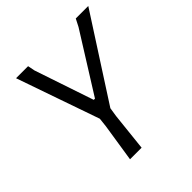

<svg xmlns="http://www.w3.org/2000/svg" viewBox="-175 -765 891 891"><g transform="rotate(-45 270.0 -320.0)"><path d="M540 -640 277 -232 270 -187 250 0H174L203 -187L208 -232L66 -640H145L152 -605L250 -314H258L439 -603L458 -640Z"/></g></svg>

Font: Alegreya Sans
Style: Italic
Weight: 400
Italic angle: -7°
Designer: Juan Pablo del Peral
Foundry: Huerta Tipografica
Version: Version 2.007